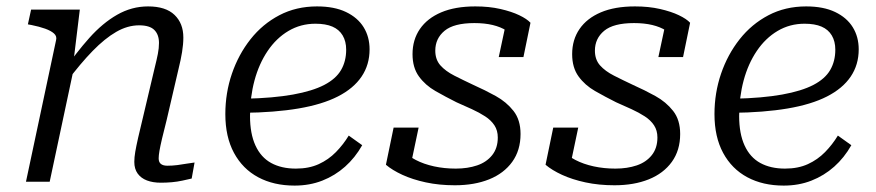

<svg xmlns="http://www.w3.org/2000/svg" viewBox="-20 -567 2733 599"><path d="M61 0H135L214 -371L210 -381L229 -537H77L67 -491L78 -489Q103 -484 121 -477.5Q139 -471 148.5 -462.5Q158 -454 155 -442ZM500 -193 537 -352Q544 -380 548 -404.5Q552 -429 552 -450Q552 -494 524.5 -520.5Q497 -547 442 -547Q391 -547 345.5 -521Q300 -495 258.5 -448.5Q217 -402 176 -342L189 -313Q231 -369 269 -408Q307 -447 342.5 -467.5Q378 -488 414 -488Q447 -488 461.5 -473.5Q476 -459 476 -433Q476 -417 472.5 -399Q469 -381 462 -353L427 -205Q417 -164 411 -137.5Q405 -111 402 -93.5Q399 -76 399 -62Q399 -40 409.5 -25.5Q420 -11 438.5 -4Q457 3 482 3Q499 3 516 1.5Q533 0 549 -3.5Q565 -7 578 -10L587 -60Q577 -59 563 -56.5Q549 -54 533.5 -52Q518 -50 502 -50Q489 -50 482 -55.5Q475 -61 475 -73Q475 -82 477.5 -96.5Q480 -111 485.5 -134.5Q491 -158 500 -193Z M899 12Q834 12 785.5 -14Q737 -40 710 -90Q683 -140 683 -211Q683 -277 703.5 -337Q724 -397 761.5 -444.5Q799 -492 851.5 -519.5Q904 -547 969 -547Q1023 -547 1059.5 -529.5Q1096 -512 1114.5 -482Q1133 -452 1133 -413Q1133 -365 1108 -328Q1083 -291 1034 -266Q985 -241 911 -228.5Q837 -216 739 -215L745 -259Q833 -261 894 -272Q955 -283 991.5 -302Q1028 -321 1044 -348.5Q1060 -376 1060 -412Q1060 -438 1049 -456.5Q1038 -475 1017 -484Q996 -493 964 -493Q918 -493 880 -470.5Q842 -448 815 -408Q788 -368 774 -316Q760 -264 760 -205Q760 -150 777 -113Q794 -76 826 -58.5Q858 -41 903 -41Q944 -41 974.5 -55Q1005 -69 1028 -92.5Q1051 -116 1068 -144L1110 -114Q1088 -75 1056.5 -47Q1025 -19 985.5 -3.5Q946 12 899 12Z M1399 11Q1350 11 1308.5 2Q1267 -7 1235.5 -21.5Q1204 -36 1184 -53L1208 -169H1286L1258 -36Q1243 -44 1237 -53.5Q1231 -63 1232 -74.5Q1233 -86 1237 -98Q1252 -81 1277 -68Q1302 -55 1334 -48Q1366 -41 1402 -41Q1439 -41 1468.5 -51Q1498 -61 1515.5 -83Q1533 -105 1533 -138Q1533 -160 1522.5 -176Q1512 -192 1493.5 -204Q1475 -216 1452 -226.5Q1429 -237 1404 -248Q1370 -265 1338.5 -283Q1307 -301 1287 -328.5Q1267 -356 1267 -398Q1267 -443 1290 -476.5Q1313 -510 1356.5 -528.5Q1400 -547 1463 -547Q1506 -547 1541 -539Q1576 -531 1600 -519.5Q1624 -508 1635 -496L1613 -389H1536L1558 -492Q1566 -491 1574 -484.5Q1582 -478 1586.5 -467.5Q1591 -457 1590 -444Q1578 -460 1560 -471.5Q1542 -483 1517 -489Q1492 -495 1460 -495Q1396 -495 1367 -471Q1338 -447 1338 -409Q1338 -381 1354 -363Q1370 -345 1397.5 -331Q1425 -317 1457 -302Q1493 -286 1526.5 -267.5Q1560 -249 1582 -221Q1604 -193 1604 -149Q1604 -98 1578 -62Q1552 -26 1506 -7.5Q1460 11 1399 11Z M1897 11Q1848 11 1806.5 2Q1765 -7 1733.5 -21.5Q1702 -36 1682 -53L1706 -169H1784L1756 -36Q1741 -44 1735 -53.5Q1729 -63 1730 -74.5Q1731 -86 1735 -98Q1750 -81 1775 -68Q1800 -55 1832 -48Q1864 -41 1900 -41Q1937 -41 1966.5 -51Q1996 -61 2013.5 -83Q2031 -105 2031 -138Q2031 -160 2020.5 -176Q2010 -192 1991.5 -204Q1973 -216 1950 -226.5Q1927 -237 1902 -248Q1868 -265 1836.5 -283Q1805 -301 1785 -328.5Q1765 -356 1765 -398Q1765 -443 1788 -476.5Q1811 -510 1854.5 -528.5Q1898 -547 1961 -547Q2004 -547 2039 -539Q2074 -531 2098 -519.5Q2122 -508 2133 -496L2111 -389H2034L2056 -492Q2064 -491 2072 -484.5Q2080 -478 2084.5 -467.5Q2089 -457 2088 -444Q2076 -460 2058 -471.5Q2040 -483 2015 -489Q1990 -495 1958 -495Q1894 -495 1865 -471Q1836 -447 1836 -409Q1836 -381 1852 -363Q1868 -345 1895.5 -331Q1923 -317 1955 -302Q1991 -286 2024.5 -267.5Q2058 -249 2080 -221Q2102 -193 2102 -149Q2102 -98 2076 -62Q2050 -26 2004 -7.5Q1958 11 1897 11Z M2425 12Q2360 12 2311.5 -14Q2263 -40 2236 -90Q2209 -140 2209 -211Q2209 -277 2229.5 -337Q2250 -397 2287.5 -444.5Q2325 -492 2377.5 -519.5Q2430 -547 2495 -547Q2549 -547 2585.5 -529.5Q2622 -512 2640.5 -482Q2659 -452 2659 -413Q2659 -365 2634 -328Q2609 -291 2560 -266Q2511 -241 2437 -228.5Q2363 -216 2265 -215L2271 -259Q2359 -261 2420 -272Q2481 -283 2517.5 -302Q2554 -321 2570 -348.5Q2586 -376 2586 -412Q2586 -438 2575 -456.5Q2564 -475 2543 -484Q2522 -493 2490 -493Q2444 -493 2406 -470.5Q2368 -448 2341 -408Q2314 -368 2300 -316Q2286 -264 2286 -205Q2286 -150 2303 -113Q2320 -76 2352 -58.5Q2384 -41 2429 -41Q2470 -41 2500.5 -55Q2531 -69 2554 -92.5Q2577 -116 2594 -144L2636 -114Q2614 -75 2582.5 -47Q2551 -19 2511.5 -3.5Q2472 12 2425 12Z"/></svg>

Font: Roboto Serif Light
Style: Italic
Weight: 300
Italic angle: -10°
Version: Version 1.007